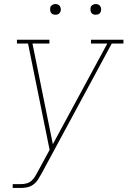

<svg xmlns="http://www.w3.org/2000/svg" viewBox="-20 -717 640 952"><path d="M43 215V196H83Q97 196 111 192.5Q125 189 136 179.5Q147 170 154.5 157Q162 144 169 131L226 26L119 -501H64V-520H225V-501H141L242 -2L512 -501H431V-520H592V-501H534L188 140Q188 140 187.5 140Q187 140 187 140V141V142Q178 157 169 172Q160 187 146 197.5Q132 208 115.5 211.5Q99 215 83 215ZM455 -644Q448 -644 442.5 -646Q437 -648 433.5 -653Q430 -658 429 -664Q428 -670 429 -676Q429 -681 431.5 -685Q434 -689 437.5 -691.5Q441 -694 445.5 -695.5Q450 -697 455 -697Q461 -697 467 -694.5Q473 -692 476.5 -687Q480 -682 481 -676Q482 -670 481 -664Q480 -659 477.5 -655Q475 -651 471.5 -648.5Q468 -646 463.5 -645Q459 -644 455 -644ZM255 -644Q248 -644 242.5 -646Q237 -648 233.5 -653Q230 -658 229 -664Q228 -670 229 -676Q229 -681 231.5 -685Q234 -689 237.5 -691.5Q241 -694 245.5 -695.5Q250 -697 255 -697Q261 -697 267 -694.5Q273 -692 276.5 -687Q280 -682 281 -676Q282 -670 281 -664Q280 -659 277.5 -655Q275 -651 271.5 -648.5Q268 -646 263.5 -645Q259 -644 255 -644Z"/></svg>

Font: Iosevka Etoile Thin Oblique
Style: Regular
Weight: 100
Italic angle: -9°
Designer: Belleve Invis
Foundry: Belleve Invis
Version: Version 15.5.2; ttfautohint (v1.8.4)